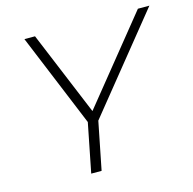

<svg xmlns="http://www.w3.org/2000/svg" viewBox="-97 -742 844 840"><g transform="rotate(-15 325.5 -322.0)"><path d="M305 -216 262 0H215L259 -222L85 -644H133L291 -263L599 -644H651Z"/></g></svg>

Font: Montserrat Ace
Style: Light Italic
Weight: 300
Italic angle: -11.3°
Designer: Julieta Ulanovsky
Foundry: Julieta Ulanovsky
Version: Version 1